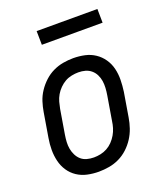

<svg xmlns="http://www.w3.org/2000/svg" viewBox="-132 -794 765 891"><g transform="rotate(-20 250.0 -348.0)"><path d="M203 8Q174 8 146.5 2Q119 -4 96.5 -19Q74 -34 59 -56.5Q44 -79 37.5 -106Q31 -133 31 -161.5Q31 -190 36 -219L56 -339Q60 -364 68 -389Q76 -414 91 -436.5Q106 -459 126 -477.5Q146 -496 170 -507.5Q194 -519 219.5 -523.5Q245 -528 270 -528Q299 -528 326.5 -522Q354 -516 376.5 -501Q399 -486 414.5 -463.5Q430 -441 436.5 -414Q443 -387 442.5 -358.5Q442 -330 438 -301L418 -181Q414 -156 405.5 -131Q397 -106 382.5 -83.5Q368 -61 348 -42.5Q328 -24 304 -12.5Q280 -1 254 3.5Q228 8 203 8ZM204 -62Q220 -62 237 -65.5Q254 -69 269.5 -77.5Q285 -86 297.5 -99Q310 -112 319 -127.5Q328 -143 333 -159.5Q338 -176 340 -192L360 -312Q363 -330 364 -347.5Q365 -365 362.5 -381.5Q360 -398 352.5 -413Q345 -428 332.5 -438.5Q320 -449 304 -453.5Q288 -458 270 -458Q254 -458 236.5 -454.5Q219 -451 204 -442.5Q189 -434 176 -421Q163 -408 154 -392.5Q145 -377 140.5 -360.5Q136 -344 133 -328L113 -208Q110 -190 109 -172.5Q108 -155 111 -138.5Q114 -122 121.5 -107Q129 -92 141 -81.5Q153 -71 169.5 -66.5Q186 -62 204 -62ZM455 -636H155L154 -704H454Z"/></g></svg>

Font: Iosevka Term Oblique
Style: Regular
Weight: 400
Italic angle: -9°
Monospace: yes
Designer: Belleve Invis
Foundry: Belleve Invis
Version: Version 31.4.0